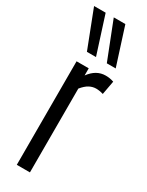

<svg xmlns="http://www.w3.org/2000/svg" viewBox="-228 -825 661 861"><g transform="rotate(30 102.0 -395.0)"><path d="M99 -536V-499Q133 -546 182 -546Q192 -546 202 -544.5Q212 -543 224 -539L211 -468Q201 -471 191.5 -472.5Q182 -474 174 -474Q156 -474 139 -465Q122 -456 104 -434V0H36V-536ZM55 -596 -20 -790H40L102 -596ZM158 -596 82 -790H142L204 -596Z"/></g></svg>

Font: Georama ExtraCondensed
Style: Regular
Weight: 400
Width: 2
Designer: Jean-Baptiste Levee
Foundry: Production Type
Version: Version 1.000